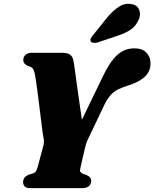

<svg xmlns="http://www.w3.org/2000/svg" viewBox="-20 -973 798 993"><path d="M361 -265.5 518 -590Q543.5 -640.5 568 -669.5Q592.5 -698.5 618.5 -710.8Q644.5 -723 674.5 -723Q715.5 -723 737 -701Q758.5 -679 758.5 -645Q758.5 -605 730 -577.2Q701.5 -549.5 647.5 -532.5Q616.5 -523 594 -512.2Q571.5 -501.5 554.5 -483.8Q537.5 -466 522 -435.5L440 -263.5Q430 -245 425.8 -230.8Q421.5 -216.5 419 -205.5L395.5 -103.5Q392 -91 395.5 -84.8Q399 -78.5 408 -74.5L429 -67Q442.5 -60.5 447 -53.2Q451.5 -46 451.5 -37.5Q451.5 -19.5 439 -9.8Q426.5 0 406 0H138Q116 0 107.8 -8.5Q99.5 -17 99.5 -31.5Q99.5 -56.5 127 -69L150 -76Q161.5 -80 166 -87.5Q170.5 -95 175 -109.5L204 -219Q209 -235.5 206.2 -253.8Q203.5 -272 200 -290Q199 -299.5 196 -323Q193 -346.5 189 -378.5Q185 -410.5 180.8 -445.2Q176.5 -480 172.2 -511.8Q168 -543.5 164.2 -567Q160.5 -590.5 158 -599Q154.5 -613.5 147.5 -620.8Q140.5 -628 124.5 -632Q113.5 -637 107 -644.2Q100.5 -651.5 100.5 -663Q100.5 -679.5 112.2 -689.8Q124 -700 146 -700H303Q329.5 -700 343 -689.8Q356.5 -679.5 360 -658Q362.5 -646.5 366.5 -616.8Q370.5 -587 376 -547Q381.5 -507 387.8 -463.5Q394 -420 399.8 -379.8Q405.5 -339.5 410.2 -309.2Q415 -279 418 -266ZM535 -883.5Q566 -920 597 -939.2Q628 -958.5 661 -951.5Q692 -946 700.5 -920.5Q709 -895 696.5 -869.5Q682.5 -838 655.8 -819.8Q629 -801.5 587.5 -788L486.5 -754Q475 -750.5 464 -751.5Q453 -752.5 449.5 -759Q445.5 -767 450.2 -775.8Q455 -784.5 463.5 -794Z"/></svg>

Font: Fraunces Black
Style: Italic
Weight: 900
Italic angle: -16°
Version: Version 1.000;[b76b70a41]